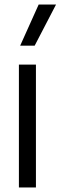

<svg xmlns="http://www.w3.org/2000/svg" viewBox="-20 -828 267 848"><path d="M63.5 0V-542.6H138.7V0ZM69.1 -626.3 150.8 -808H227.5L133.1 -626.3Z"/></svg>

Font: Encode Sans Condensed Thin
Style: Regular
Weight: 100
Width: 3
Designer: Multiple Designers
Foundry: Impallari Type
Version: Version 3.002